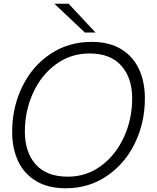

<svg xmlns="http://www.w3.org/2000/svg" viewBox="-20 -997 840 1027"><path d="M45 -292Q45 -422 98.5 -532.5Q152 -643 249 -708Q346 -773 470 -773Q565 -773 629 -733.5Q693 -694 724 -626Q755 -558 755 -471Q755 -341 701.5 -231Q648 -121 551.5 -55.5Q455 10 332 10Q236 10 171.5 -29.5Q107 -69 76 -137Q45 -205 45 -292ZM687 -470Q687 -580 629 -645.5Q571 -711 459 -711Q358 -711 279 -653Q200 -595 156.5 -499Q113 -403 113 -293Q113 -183 171 -117.5Q229 -52 343 -52Q443 -52 521.5 -110.5Q600 -169 643.5 -265Q687 -361 687 -470ZM347 -977 491 -823H434L271 -977Z"/></svg>

Font: Open Sauce Sans Light Italic
Style: Regular
Weight: 300
Italic angle: -10°
Designer: Alfredo Marco Pradil
Foundry: Creative Sauce Fz LLC
Version: Version 1.477